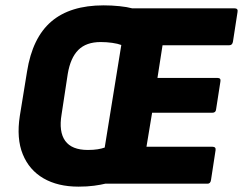

<svg xmlns="http://www.w3.org/2000/svg" viewBox="-20 -686 908 717"><path d="M273 11Q196 11 142.5 -20Q89 -51 65 -110Q41 -169 54 -253L81 -419Q101 -545 171.5 -605.5Q242 -666 367 -666Q397 -666 426 -663Q455 -660 473 -655H855Q870 -655 867 -641L850 -531Q848 -517 836 -517H587L568 -395H792Q806 -395 803 -381L787 -278Q786 -265 773 -265H548L527 -138H773Q787 -138 785 -125L768 -14Q766 0 755 0H373Q357 4 331.5 7.5Q306 11 273 11ZM308 -126Q329 -126 344.5 -128.5Q360 -131 371 -135L433 -518Q420 -523 399 -526Q378 -529 356 -529Q302 -529 272.5 -499.5Q243 -470 233 -410L210 -259Q199 -194 223.5 -160Q248 -126 308 -126Z"/></svg>

Font: Sofia Sans Semi Condensed Black
Style: Italic
Weight: 900
Italic angle: -9°
Version: Version 4.100